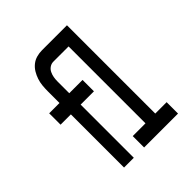

<svg xmlns="http://www.w3.org/2000/svg" viewBox="-200 -868 1001 1001"><g transform="rotate(-45 300.0 -367.5)"><path d="M140 0V-392H64V-476H140V-563Q140 -583 142 -603.5Q144 -624 150.5 -643.5Q157 -663 167.5 -680.5Q178 -698 194 -711Q210 -724 230 -729.5Q250 -735 270 -735H373V-651H270Q255 -651 242.5 -642.5Q230 -634 223.5 -620.5Q217 -607 214.5 -592.5Q212 -578 212 -563V-476H310V-392H212V0ZM288 0V-84H382V-651H298V-735H454V-84H538V0Z"/></g></svg>

Font: Iosevka Medium Extended
Style: Regular
Weight: 500
Width: 7
Monospace: yes
Designer: Belleve Invis
Foundry: Belleve Invis
Version: Version 32.5.0; ttfautohint (v1.8.4)